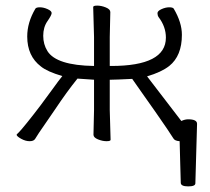

<svg xmlns="http://www.w3.org/2000/svg" viewBox="-20 -498 749 684"><path d="M676 155Q676 166 650.5 166Q625 166 624 154Q623 131 622 82.5Q621 34 620 5Q603 4 598 -4.5Q593 -13 575 -39.5Q557 -66 534 -99Q511 -132 488.5 -163.5Q466 -195 451 -217Q391 -214 376 -214H371V-106L374 0Q374 5 359.5 5Q345 5 329 -1.5Q313 -8 313 -18L315 -106V-214L256 -218Q218 -171 176 -108L119 -25L105 -3Q100 5 85.5 5Q71 5 55.5 -3.5Q40 -12 39 -18Q40 -20 46.5 -26Q53 -32 76 -60.5Q99 -89 124 -122Q149 -155 169 -183Q189 -211 202 -227Q148 -243 126 -261Q77 -298 77 -368Q77 -418 106 -467Q109 -472 122 -472Q135 -472 149.5 -465.5Q164 -459 164 -451.5Q164 -444 149 -422.5Q134 -401 134 -370.5Q134 -340 149 -316Q181 -265 315 -263V-366L312 -473Q312 -478 326.5 -478Q341 -478 357 -471.5Q373 -465 373 -455L371 -366V-263H376Q571 -263 571 -364Q571 -403 545 -437Q541 -443 541 -451Q541 -459 555.5 -465.5Q570 -472 583 -472Q596 -472 599 -467Q628 -418 628 -374Q628 -299 583 -263Q555 -241 504 -226L626 -67Q639 -73 650 -73Q682 -73 682 -57V-56Z"/></svg>

Font: LXGW WenKai TC Light
Style: Regular
Weight: 300
Designer: LXGW / Fontworks Inc.
Foundry: LXGW / Fontworks Inc.
Version: Version 1.330